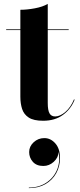

<svg xmlns="http://www.w3.org/2000/svg" viewBox="-20 -610 409 981"><path d="M129 166.8Q129 138 152 116.8Q175 95.6 206.6 95.6Q239 95.6 262.8 122.8Q286.6 150 286.6 196.8Q286.6 240 267.2 275Q247.8 310 212.2 330.6Q176.6 351.2 127.4 351.2V348.4Q177.4 348.4 215 324.4Q252.6 300.4 270.6 259.2Q288.6 218 279.4 166.4Q278.2 195.2 254.8 216.6Q231.4 238 201.4 238Q166.6 238 147.8 216.8Q129 195.6 129 166.8ZM361.5 -101Q343 -53.5 302 -23.2Q261 7 200.5 7Q152 7 127 -9.2Q102 -25.5 93 -53.2Q84 -81 84 -116V-456.5H11.5V-460H84V-560Q118 -560 158 -567.5Q198 -575 224 -590V-460H331V-456.5H224V-84Q224 -46.5 233 -30.8Q242 -15 262 -15Q286.5 -15 313.8 -38Q341 -61 358 -102Z"/></svg>

Font: Bodoni* 48pt
Style: Bold
Weight: 700
Version: Version 2.3